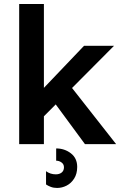

<svg xmlns="http://www.w3.org/2000/svg" viewBox="-20 -723 607 963"><path d="M176.8 -116.2V-257.8L401.4 -493.2H551.8ZM76.2 0V-703.1H200.2V0ZM406.2 0 234.4 -233.4 312.5 -318.4 562.5 0ZM266.6 219.7Q249 219.7 234.9 214.4Q220.7 209 210.9 202.1V135.7Q232.4 151.4 259.8 151.4Q278.3 151.4 289.6 142.1Q300.8 132.8 300.8 116.2Q300.8 100.6 288.6 91.8Q276.4 83 261.7 83V21.5Q303.7 21.5 335.4 45.9Q367.2 70.3 367.2 114.3Q367.2 148.4 352.1 172.4Q336.9 196.3 314 208Q291 219.7 266.6 219.7Z"/></svg>

Font: Sen
Style: Bold
Weight: 700
Designer: Kosal Sen, Philatype
Foundry: Philatype
Version: Version 2.000;gftools[0.9.31]